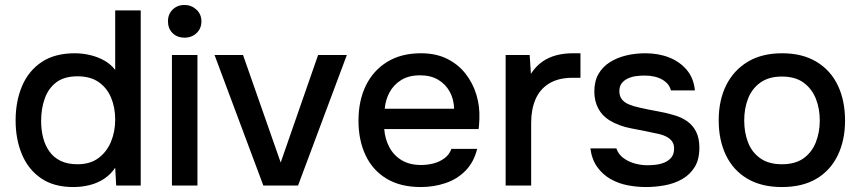

<svg xmlns="http://www.w3.org/2000/svg" viewBox="-20 -749 3474 775"><path d="M276 6Q197 6 145.5 -29.5Q94 -65 68.5 -126Q43 -187 43 -263Q43 -340 69 -401.5Q95 -463 148 -498.5Q201 -534 282 -534Q312 -534 342.5 -527Q373 -520 399.5 -505.5Q426 -491 445 -467V-707H548V0H449L445 -72Q427 -45 400.5 -27.5Q374 -10 342 -2Q310 6 276 6ZM293 -86Q344 -86 377.5 -111Q411 -136 428 -177Q445 -218 445 -266Q445 -315 428.5 -354.5Q412 -394 378.5 -417.5Q345 -441 293 -441Q239 -441 207 -416.5Q175 -392 160.5 -351Q146 -310 146 -261Q146 -225 154 -193.5Q162 -162 179.5 -137.5Q197 -113 225 -99.5Q253 -86 293 -86Z M674 0V-527H777V0ZM725 -597Q695 -597 676.5 -615.5Q658 -634 658 -663Q658 -692 677 -710.5Q696 -729 725 -729Q752 -729 772.5 -710.5Q793 -692 793 -663Q793 -634 773.5 -615.5Q754 -597 725 -597Z M1043 0 846 -527H961L1113 -93L1264 -527H1380L1183 0Z M1679 6Q1596 6 1540 -28Q1484 -62 1455.5 -122.5Q1427 -183 1427 -262Q1427 -342 1456.5 -403Q1486 -464 1542.5 -499Q1599 -534 1679 -534Q1740 -534 1785 -511.5Q1830 -489 1859.5 -451Q1889 -413 1903 -366.5Q1917 -320 1915 -270Q1915 -259 1914 -249Q1913 -239 1912 -228H1531Q1534 -188 1551.5 -155Q1569 -122 1601 -102.5Q1633 -83 1680 -83Q1706 -83 1730.5 -89.5Q1755 -96 1774.5 -110.5Q1794 -125 1802 -148H1906Q1893 -95 1859.5 -60.5Q1826 -26 1778.5 -10Q1731 6 1679 6ZM1533 -310H1813Q1812 -349 1795 -379.5Q1778 -410 1748 -427.5Q1718 -445 1676 -445Q1630 -445 1599.5 -426Q1569 -407 1552.5 -376.5Q1536 -346 1533 -310Z M2021 0V-527H2118L2123 -451Q2143 -482 2169 -500Q2195 -518 2226 -526Q2257 -534 2291 -534Q2300 -534 2308 -534Q2316 -534 2323 -534V-435H2291Q2234 -435 2196.5 -412Q2159 -389 2141.5 -348Q2124 -307 2124 -254V0Z M2588 6Q2551 6 2514 -1Q2477 -8 2445 -26Q2413 -44 2391 -74.5Q2369 -105 2363 -150H2468Q2476 -126 2496.5 -111Q2517 -96 2542.5 -89Q2568 -82 2593 -82Q2608 -82 2626.5 -84Q2645 -86 2662 -93Q2679 -100 2690 -113.5Q2701 -127 2701 -150Q2701 -168 2691.5 -180Q2682 -192 2665.5 -199.5Q2649 -207 2626 -211Q2581 -221 2529.5 -230.5Q2478 -240 2439 -264Q2425 -273 2414 -284.5Q2403 -296 2395 -311Q2387 -326 2383 -343Q2379 -360 2379 -380Q2379 -421 2395.5 -450Q2412 -479 2441 -497.5Q2470 -516 2507 -525Q2544 -534 2585 -534Q2638 -534 2681 -517Q2724 -500 2752 -467Q2780 -434 2785 -384H2688Q2682 -411 2653.5 -427.5Q2625 -444 2582 -444Q2567 -444 2549.5 -442Q2532 -440 2516 -433Q2500 -426 2490 -413.5Q2480 -401 2480 -381Q2480 -362 2489.5 -349Q2499 -336 2517.5 -328Q2536 -320 2560 -315Q2594 -307 2633.5 -300Q2673 -293 2698 -285Q2731 -276 2754.5 -259Q2778 -242 2790.5 -216Q2803 -190 2803 -153Q2803 -105 2784 -74.5Q2765 -44 2733.5 -26Q2702 -8 2663.5 -1Q2625 6 2588 6Z M3136 6Q3054 6 2997 -27.5Q2940 -61 2910.5 -122Q2881 -183 2881 -263Q2881 -344 2911 -404.5Q2941 -465 2998 -499.5Q3055 -534 3137 -534Q3219 -534 3276 -499.5Q3333 -465 3362 -404Q3391 -343 3391 -262Q3391 -183 3361.5 -122Q3332 -61 3275.5 -27.5Q3219 6 3136 6ZM3136 -86Q3190 -86 3223.5 -110Q3257 -134 3273 -174.5Q3289 -215 3289 -263Q3289 -311 3273 -351Q3257 -391 3223.5 -415.5Q3190 -440 3136 -440Q3083 -440 3049 -415.5Q3015 -391 2999.5 -351Q2984 -311 2984 -263Q2984 -214 2999.5 -174Q3015 -134 3049 -110Q3083 -86 3136 -86Z"/></svg>

Font: Onest Medium
Style: Regular
Weight: 500
Designer: Dmitri Voloshin, Andrey Kudryavtsev
Foundry: Dmitri Voloshin, Andrey Kudryavtsev
Version: Version 1.000;gftools[0.9.33]